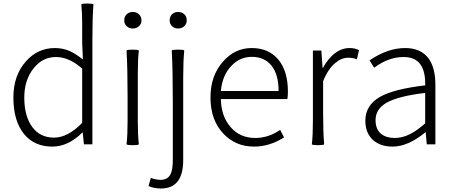

<svg xmlns="http://www.w3.org/2000/svg" viewBox="-20 -820 2580 1091"><path d="M277 13Q175 13 116 -59Q56 -134 56 -266Q56 -391 127 -471Q194 -547 292 -547Q337 -547 376 -530Q408 -516 451 -482L447 -578V-687Q447 -750 442 -795Q446 -800 476 -800Q507 -800 511 -795Q505 -722 505 -596V-397V0H457L450 -67H448Q368 13 277 13ZM287 -38Q366 -38 447 -122V-276V-430Q373 -496 298 -496Q221 -496 169.5 -430Q118 -364 118 -266Q118 -161 162 -100Q207 -38 287 -38Z M734 5Q704 5 699 0Q705 -50 705 -133V-267Q705 -434 699 -533Q704 -538 734 -538Q765 -538 769 -533Q763 -484 763 -400V-266V-133Q763 -50 769 0Q765 5 734 5ZM735 -658Q714 -658 700 -671Q686 -684 686 -704Q686 -726 700 -739Q714 -752 735 -752Q756 -752 769 -739Q784 -726 784 -704Q784 -684 769.5 -671Q755 -658 735 -658Z M895 251Q854 251 824 237L837 191Q868 202 892 202Q933 202 949 170Q962 145 962 88V-233Q962 -421 956 -533Q961 -538 992 -538Q1023 -538 1027 -533Q1021 -475 1021 -377V-221V90Q1021 251 895 251ZM992 -658Q972 -658 958 -671Q944 -684 944 -704Q944 -726 957.5 -739Q971 -752 992 -752Q1014 -752 1027 -739Q1041 -727 1041 -704Q1041 -684 1027 -671Q1013 -658 992 -658Z M1424 13Q1318 13 1249 -61Q1176 -138 1176 -266Q1176 -391 1248 -471Q1315 -547 1410 -547Q1507 -547 1561.5 -481.5Q1616 -416 1616 -299Q1616 -277 1613 -257H1424H1235Q1237 -159 1290.5 -97.5Q1344 -36 1430 -36Q1506 -36 1572 -82L1594 -39Q1511 13 1424 13ZM1235 -303H1399H1563Q1563 -398 1522 -448Q1482 -497 1411 -497Q1343 -497 1295 -446Q1243 -392 1235 -303Z M1787 5Q1757 5 1752 0Q1758 -50 1758 -133V-266V-533H1806L1813 -434H1815Q1843 -486 1881 -516Q1921 -547 1966 -547Q1997 -547 2020 -535L2008 -483Q1985 -492 1959 -492Q1920 -492 1885 -462Q1843 -427 1816 -358V-179Q1816 -66 1822 0Q1818 5 1787 5Z M2211 13Q2143 13 2101 -23Q2056 -63 2056 -134Q2056 -221 2138 -269Q2217 -314 2396 -335Q2400 -496 2274 -496Q2187 -496 2106 -435L2080 -477Q2183 -547 2282 -547Q2372 -547 2416 -487Q2454 -434 2454 -338V-169V0H2405L2399 -68H2397Q2298 13 2211 13ZM2223 -36Q2266 -36 2308 -57Q2347 -76 2396 -119V-205V-292Q2243 -274 2176 -236Q2114 -200 2114 -137Q2114 -85 2146 -59Q2175 -36 2223 -36Z"/></svg>

Font: GenSekiGothic TW L
Style: Regular
Weight: 300
Version: Version 1.501;PS 1;hotconv 16.6.51;makeotf.lib2.5.65220